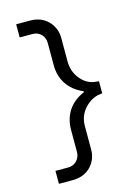

<svg xmlns="http://www.w3.org/2000/svg" viewBox="-117 -774 631 895"><g transform="rotate(-15 198.0 -326.0)"><path d="M118.7 58.6C155.3 58.6 184.6 47.4 206.5 25.4C228.5 2.9 239.7 -24.4 239.7 -57.1V-168.9C239.7 -200.7 249 -228 268.1 -250.5C287.1 -272.5 309.1 -287.1 335 -293.5L357.4 -296.9V-355L335 -357.4C308.6 -361.8 286.1 -375.5 267.6 -399.4C249 -422.9 239.7 -450.7 239.7 -482.4V-595.2C239.7 -627.9 228.5 -655.3 206.5 -677.7C184.6 -700.2 155.3 -711.4 118.7 -711.4H53.2V-647.9H115.2C149.9 -647.9 172.9 -621.6 172.9 -588.9V-482.4C172.9 -415.5 205.1 -359.4 275.9 -328.6V-323.7C205.1 -293.9 172.9 -236.8 172.9 -168.9V-63.5C172.9 -31.7 149.9 -3.9 115.2 -3.9H53.2V58.6Z"/></g></svg>

Font: Estedad Regular
Style: Regular
Weight: 400
Designer: Amin Abedi
Version: Version 7.3